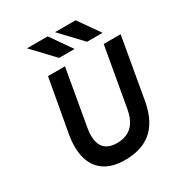

<svg xmlns="http://www.w3.org/2000/svg" viewBox="-212 -1069 1155 1229"><g transform="rotate(-30 366.0 -454.5)"><path d="M356.7 12Q262.2 12 204.8 -27.5Q147.3 -66.9 127.4 -140.1Q107.5 -213.3 125.7 -314.7L195.2 -700H320.6L248.2 -287Q238 -228.1 247.8 -188.1Q257.5 -148.1 286.9 -127.8Q316.4 -107.6 365.2 -107.6Q403.2 -107.6 436.6 -121.1Q470 -134.6 494.6 -169.1Q519.3 -203.6 530.4 -266.8L606.8 -700H731.8L654.2 -256.6Q640.6 -178.6 612.6 -126.5Q584.6 -74.5 545.2 -44.1Q505.9 -13.8 458 -0.9Q410.1 12 356.7 12ZM315.2 -765.4 167.8 -921.4H320.6L429.6 -765.4ZM521.8 -765.4 374.4 -921.4H527.2L636.2 -765.4Z"/></g></svg>

Font: Overpass
Style: Italic
Weight: 400
Italic angle: -10°
Designer: Delve Withrington, Dave Bailey, Thomas Jockin
Foundry: Delve Fonts LLC
Version: Version 4.000